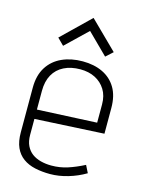

<svg xmlns="http://www.w3.org/2000/svg" viewBox="-111 -776 642 854"><g transform="rotate(15 210.5 -348.5)"><path d="M338 -585 212 -709 83 -584 113 -554 212 -649 306 -556ZM74 -134V-207L392 -224V-342Q392 -398 370 -435Q348 -472 308.5 -491Q269 -510 216 -510Q163 -510 121 -491Q79 -472 55 -434Q31 -396 31 -339V-134Q31 -92 43.5 -64Q56 -36 79.5 -19Q103 -2 135 5Q167 12 204 12Q244 12 286.5 -0.5Q329 -13 366 -35L349 -69Q310 -49 274.5 -37.5Q239 -26 200 -26Q174 -26 151 -32Q128 -38 111 -50.5Q94 -63 84 -83.5Q74 -104 74 -134ZM348 -347V-263L74 -250V-336Q74 -380 91 -410.5Q108 -441 140 -457Q172 -473 215 -473Q254 -473 283.5 -458Q313 -443 330.5 -415Q348 -387 348 -347Z"/></g></svg>

Font: Advent Pro Light
Style: Regular
Weight: 300
Version: Version 3.000